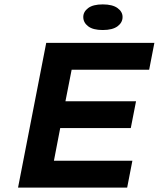

<svg xmlns="http://www.w3.org/2000/svg" viewBox="-20 -858 726 878"><path d="M191.4 -662.1H686L662.1 -539.1H307.6L279.3 -395H602.1L578.1 -272.5H255.4L226.6 -123H585.4L561.5 0H62.5ZM360.8 -780.3Q360.8 -804.2 383.1 -821Q405.3 -837.9 449.7 -837.9Q494.6 -837.9 517.6 -821Q540.5 -804.2 540.5 -780.3Q540.5 -754.9 517.6 -737.8Q494.6 -720.7 449.7 -720.7Q405.3 -720.7 383.1 -737.8Q360.8 -754.9 360.8 -780.3Z"/></svg>

Font: PT Astra Sans
Style: Bold Italic
Weight: 700
Italic angle: -16°
Designer: A.Korolkova, I. Chaeva
Foundry: ParaType Ltd
Version: Version 1.002W